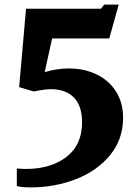

<svg xmlns="http://www.w3.org/2000/svg" viewBox="-20 -642 596 833"><path d="M92 91Q200 91 268 39Q336 -13 336 -111Q336 -183 300.5 -219Q265 -255 201 -255Q172 -255 127 -245L63 -264L93 -604H418L432 -622H495L454 -475H206L174 -329Q226 -345 279 -345Q345 -345 398.5 -319.5Q452 -294 483 -245.5Q514 -197 514 -131Q514 -38 458 30.5Q402 99 310 135Q218 171 113 171Q73 171 53 165V89Q79 91 92 91Z"/></svg>

Font: Martel Heavy
Style: Regular
Weight: 900
Designer: Dan Reynolds
Foundry: Dan Reynolds
Version: Version 1.001; ttfautohint (v1.1) -l 5 -r 5 -G 72 -x 0 -D la